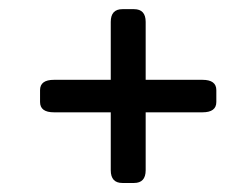

<svg xmlns="http://www.w3.org/2000/svg" viewBox="-20 -518 540 419"><path d="M97.7 -343.8H221.7V-470.2Q221.7 -498 247.1 -498H272.5Q297.9 -498 297.9 -470.2V-343.8H421.9Q452.1 -343.8 452.1 -321.3V-295.4Q452.1 -272.9 421.9 -272.9H297.9V-146.5Q297.9 -118.7 272.5 -118.7H247.1Q221.7 -118.7 221.7 -146.5V-272.9H97.7Q67.4 -272.9 67.4 -295.4V-321.3Q67.4 -343.8 97.7 -343.8Z"/></svg>

Font: Caudex
Style: Bold
Weight: 700
Version: Version 1.01